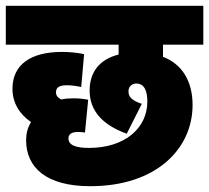

<svg xmlns="http://www.w3.org/2000/svg" viewBox="-20 -642 721 662"><path d="M287 -132C240 -132 216 -142 216 -165C216 -178 225 -187 249 -187C259 -187 267 -186 273 -185L284 -298C270 -301 254 -303 233 -303C219 -303 205 -302 191 -299C179 -305 173 -313 173 -323C173 -340 183 -348 211 -348C225 -348 242 -346 260 -342L270 -455C248 -461 213 -463 194 -463C84 -463 23 -418 23 -336C23 -287 47 -249 87 -221C75 -202 70 -180 70 -159C70 -64 140 0 291 0C520 0 644 -130 644 -280C644 -362 608 -421 542 -446V-488H681V-622H0V-488H389V-454C321 -437 289 -391 289 -330C289 -262 331 -212 417 -181L469 -284C432 -296 423 -310 423 -327C423 -344 435 -354 450 -354C478 -354 488 -328 488 -292C488 -199 409 -132 287 -132Z"/></svg>

Font: Noto Sans Condensed Black
Style: Regular
Weight: 900
Width: 3
Designer: Monotype Design Team
Foundry: Monotype Imaging Inc.
Version: Version 2.013